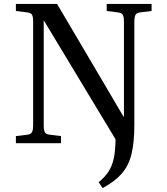

<svg xmlns="http://www.w3.org/2000/svg" viewBox="-20 -730 852 979"><path d="M61 0V-36L119 -43Q137 -45 143 -56Q149 -67 149 -94V-620Q149 -645 143 -655Q137 -665 117 -667L61 -674V-710H271L610 -135H612V-620Q612 -645 605.5 -655Q599 -665 579 -667L524 -674V-710H753V-674L696 -667Q677 -665 671 -654.5Q665 -644 665 -616V-94Q665 -4 650.5 55.5Q636 115 600.5 155.5Q565 196 503 229L483 199Q514 174 532.5 146Q551 118 559.5 80Q568 42 569 -13V-20L204 -625H203V-90Q203 -65 209 -55Q215 -45 235 -43L291 -36V0Z"/></svg>

Font: Literata 36pt
Style: Regular
Weight: 400
Designer: Latin by Veronika Burian and Jose Scaglione. Greek by Irene Vlachou. Cyrillic by Vera Evstafieva.
Foundry: TypeTogether
Version: Version 3.002